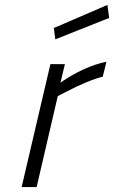

<svg xmlns="http://www.w3.org/2000/svg" viewBox="-20 -761 464 781"><path d="M68 0H129L215 -370L246 -386C308.7 -418.7 359.3 -439.7 398 -449L413 -510C352.3 -497.3 290 -469 226 -425L244 -500H185ZM205 -601 424 -688 417 -741 199 -647Z"/></svg>

Font: Titillium Web
Style: Light Italic
Weight: 300
Italic angle: -13°
Version: Version 1.001;PS 57.000;hotconv 1.0.70;makeotf.lib2.5.55311